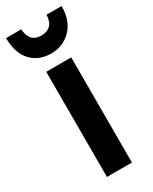

<svg xmlns="http://www.w3.org/2000/svg" viewBox="-224 -817 689 865"><g transform="rotate(-30 120.5 -384.5)"><path d="M187 0H57.1V-546.9H187ZM265.1 -769Q265.1 -693.8 223.4 -650.4Q181.6 -606.9 119.1 -606.9Q55.7 -606.9 16.4 -647.9Q-22.9 -689 -23.9 -769H55.2Q59.6 -699.2 120.1 -699.2Q150.4 -699.2 167.7 -715.6Q185.1 -731.9 187 -769Z"/></g></svg>

Font: Open Sans Condensed
Style: Bold
Weight: 700
Width: 3
Designer: Monotype Design Team
Foundry: Monotype Imaging Inc.
Version: Version 3.003; ttfautohint (v1.8.4)